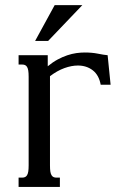

<svg xmlns="http://www.w3.org/2000/svg" viewBox="-20 -736 473 756"><path d="M176.8 -436V-85Q176.8 -69.8 178.2 -60.5Q179.7 -51.3 183.1 -45.9Q186.5 -40.5 191.2 -38.6Q195.8 -36.6 202.6 -36.6H215.8V0H53.2V-36.6H66.9Q73.2 -36.6 78.1 -38.6Q83 -40.5 86.4 -45.9Q89.8 -51.3 91.3 -60.5Q92.8 -69.8 92.8 -85V-433.6Q92.8 -448.7 91.3 -458Q89.8 -467.3 86.4 -472.7Q83 -478 78.1 -480Q73.2 -481.9 66.9 -481.9H53.2V-518.6H168V-475.1Q187.5 -491.2 207 -501.7Q226.6 -512.2 244.9 -518.3Q263.2 -524.4 280.5 -526.9Q297.9 -529.3 313.5 -529.3Q342.3 -529.3 365.2 -524.7Q388.2 -520 403.8 -518.6L415.5 -402.3H376.5Q369.6 -440.4 345.2 -459.2Q320.8 -478 286.6 -478Q261.7 -478 233.4 -467.8Q205.1 -457.5 176.8 -436ZM195.3 -715.8H304.2L169.4 -574.7H118.2Z"/></svg>

Font: Arian Grqi
Style: Regular
Weight: 400
Designer: Ruben Hakobyan (Tarumian)
Foundry: Ruben Hakobyan (Tarumian)
Version: Version 1.003